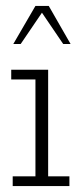

<svg xmlns="http://www.w3.org/2000/svg" viewBox="-20 -630 283 650"><path d="M23 0V-33H100V-361H18V-394H143V-33H215V0ZM25 -481 100 -610H145L219 -481H194L122 -587L50 -481Z"/></svg>

Font: Rokkitt ExtraLight
Style: Regular
Weight: 250
Version: Version 3.103